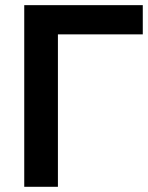

<svg xmlns="http://www.w3.org/2000/svg" viewBox="-20 -718 569 738"><path d="M73.2 0V-698.2H528.8V-585.9H202.6V0Z"/></svg>

Font: Voltera
Style: Bold
Weight: 700
Designer: Bernd Montag
Version: Version 1.301